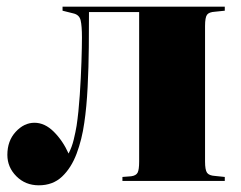

<svg xmlns="http://www.w3.org/2000/svg" viewBox="-20 -541 721 574"><path d="M96 13Q56 13 29 -14Q2 -41 2 -78Q2 -120 27 -147Q52 -174 83 -174Q114 -174 141 -147Q168 -120 185 -82Q195 -101 200.5 -124Q206 -147 209 -165Q215 -205 218.5 -257Q222 -309 223.5 -356Q225 -403 225 -429Q225 -464 221 -480.5Q217 -497 199 -501L167 -509V-521H652V-509L623 -506Q605 -505 599 -497Q593 -489 593 -463V-58Q593 -33 599 -24.5Q605 -16 623 -15L652 -12V0H346V-12L372 -14Q387 -16 391.5 -25Q396 -34 396 -58V-505H246Q246 -460 245.5 -400.5Q245 -341 242 -281Q239 -221 232 -174Q225 -124 209 -81.5Q193 -39 165.5 -13Q138 13 96 13Z"/></svg>

Font: Literata 72pt ExtraBold
Style: Regular
Weight: 800
Designer: Latin by Veronika Burian and Jose Scaglione. Greek by Irene Vlachou. Cyrillic by Vera Evstafieva.
Foundry: TypeTogether
Version: Version 3.002